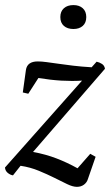

<svg xmlns="http://www.w3.org/2000/svg" viewBox="-20 -682 432 752"><path d="M301.3 -366.2Q262.2 -363.8 220.2 -366.2Q178.2 -368.7 130.4 -376.5L90.8 -314.9L69.3 -319.8L81.5 -407.7Q86.4 -441.4 127.9 -441.4Q143.1 -441.4 162.8 -438.7Q182.6 -436 208.3 -432.4Q233.9 -428.7 266.1 -424.8Q298.3 -420.9 338.9 -418.5L358.4 -440.4Q369.6 -438 379.4 -431.6Q389.2 -425.3 391.1 -412.6L109.4 -86.9Q159.7 -77.6 201.4 -61.5Q243.2 -45.4 283.7 -22.9L333.5 -79.6L354.5 -67.9L324.2 19.5Q320.3 32.7 308.8 41.3Q297.4 49.8 281.2 49.8Q265.1 49.8 242.9 39.1Q220.7 28.3 192.9 14.4Q165 0.5 131.8 -13.2Q98.6 -26.9 60.5 -32.7L30.8 4.9Q19.5 2.9 10 -5.1Q0.5 -13.2 -0.5 -25.9ZM216.3 -615.2Q216.3 -637.2 230.2 -649.7Q244.1 -662.1 267.6 -662.1Q290.5 -662.1 304.2 -649.7Q317.9 -637.2 317.9 -615.2Q317.9 -592.8 304.2 -580.6Q290.5 -568.4 267.6 -568.4Q244.1 -568.4 230.2 -580.6Q216.3 -592.8 216.3 -615.2Z"/></svg>

Font: PT Astra Serif
Style: Italic
Weight: 400
Italic angle: -16°
Designer: A.Korolkova, I. Chaeva
Foundry: ParaType Ltd
Version: Version 1.001